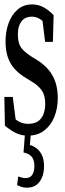

<svg xmlns="http://www.w3.org/2000/svg" viewBox="-21 -618 296 881"><path d="M106.4 4.4Q77.1 4.4 52.7 -7.3Q28.3 -19 1.5 -41.5L-1 -173.3H37.6L55.7 -30.8H27.3V-94.2Q44.9 -71.8 64.5 -60.8Q84 -49.8 108.4 -49.8Q135.3 -49.8 152.6 -61Q169.9 -72.3 178.2 -93.8Q186.5 -115.2 186.5 -141.6Q186.5 -180.2 170.4 -203.4Q154.3 -226.6 121.6 -245.6L89.4 -265.6Q63.5 -282.2 44.2 -304Q24.9 -325.7 14.6 -356.7Q4.4 -387.7 4.4 -428.2Q4.4 -472.2 18.1 -510.7Q31.7 -549.3 59.1 -573.5Q86.4 -597.7 126.5 -597.7Q154.8 -597.7 178.7 -584.7Q202.6 -571.8 225.1 -548.3L221.7 -425.8H186L170.9 -548.3H197.3V-496.6Q180.7 -519 162.8 -530.3Q145 -541.5 126 -541.5Q93.3 -541.5 77.1 -519.5Q61 -497.6 61 -460.9Q61 -420.9 75.2 -400.4Q89.4 -379.9 125 -357.4L146.5 -344.2Q181.6 -322.8 203.4 -295.7Q225.1 -268.6 234.6 -237.3Q244.1 -206.1 244.1 -167.5Q244.1 -121.6 228.8 -82.8Q213.4 -43.9 182.9 -19.8Q152.3 4.4 106.4 4.4ZM86.9 81.5 95.2 -24.9H122.1L114.3 70.8L100.1 43.9Q121.6 46.4 140.1 57.9Q158.7 69.3 169.9 90.8Q181.2 112.3 181.2 146Q181.2 187 161.1 215.1Q141.1 243.2 102.1 243.2Q86.9 243.2 75.7 239Q64.5 234.9 57.6 231.4L62.5 191.9Q71.8 194.3 79.3 196.8Q86.9 199.2 96.2 199.2Q117.2 199.2 127 184.1Q136.7 168.9 136.7 144Q136.7 116.7 125.2 102.1Q113.8 87.4 86.9 81.5Z"/></svg>

Font: Scarab Serif
Style: Condensed
Weight: 400
Designer: John Roberts
Foundry: Scarab
Version: 1.0